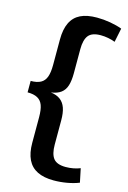

<svg xmlns="http://www.w3.org/2000/svg" viewBox="-135 -869 691 1039"><g transform="rotate(15 210.0 -350.0)"><path d="M275 106Q220 106 183.5 88Q147 70 129 33Q111 -4 111 -61V-204Q111 -246 102 -270.5Q93 -295 72 -306.5Q51 -318 16 -318V-382Q51 -382 72 -393.5Q93 -405 102 -430Q111 -455 111 -496V-639Q111 -697 129 -734Q147 -771 183 -788.5Q219 -806 275 -806Q312 -806 349.5 -799.5Q387 -793 416 -782L400 -704Q382 -711 361 -715Q340 -719 319 -719Q270 -719 250.5 -694.5Q231 -670 231 -617V-482Q231 -441 222.5 -413.5Q214 -386 193.5 -370.5Q173 -355 138 -350Q171 -346 191.5 -330.5Q212 -315 221.5 -288Q231 -261 231 -219V-83Q231 -30 250.5 -5.5Q270 19 319 19Q341 19 362 15Q383 11 400 4L416 81Q386 93 349 99.5Q312 106 275 106Z"/></g></svg>

Font: Pathway Extreme 72pt SemiBold
Style: Regular
Weight: 600
Designer: Eduardo Rodriguez Tunni
Foundry: Eduardo Rodriguez Tunni
Version: Version 1.001;gftools[0.9.26]